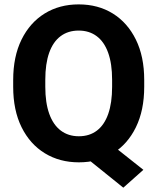

<svg xmlns="http://www.w3.org/2000/svg" viewBox="-20 -741 730 888"><path d="M449.7 -108.9 643.1 44.4 550.3 127 360.4 -25.9ZM647 -371.1V-339.4Q647 -231 608.6 -152.6Q570.3 -74.2 502.4 -32.2Q434.6 9.8 344.7 9.8Q255.9 9.8 187.3 -32.2Q118.7 -74.2 79.8 -152.6Q41 -231 41 -339.4V-371.1Q41 -479.5 79.6 -557.9Q118.2 -636.2 186.5 -678.5Q254.9 -720.7 343.8 -720.7Q433.6 -720.7 501.7 -678.5Q569.8 -636.2 608.4 -557.9Q647 -479.5 647 -371.1ZM498.5 -339.4V-372.1Q498.5 -446.3 480.2 -497.1Q461.9 -547.9 427.2 -573.7Q392.6 -599.6 343.8 -599.6Q294.9 -599.6 260.3 -573.7Q225.6 -547.9 207.5 -497.1Q189.5 -446.3 189.5 -372.1V-339.4Q189.5 -265.6 207.8 -214.6Q226.1 -163.6 261 -137.2Q295.9 -110.8 344.7 -110.8Q394 -110.8 428.5 -137.2Q462.9 -163.6 480.7 -214.6Q498.5 -265.6 498.5 -339.4Z"/></svg>

Font: RobotoDEMO
Style: Regular
Weight: 400
Designer: Christian Robertson
Foundry: Google
Version: Version 2.136